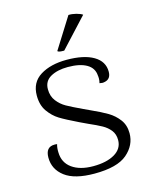

<svg xmlns="http://www.w3.org/2000/svg" viewBox="-110 -784 686 870"><g transform="rotate(-15 232.5 -349.5)"><path d="M41 -111Q41 -161 83 -161Q91 -161 95 -160Q90 -144 91 -122Q92 -74 129 -47.5Q166 -21 228 -21Q291 -21 329 -43.5Q367 -66 367 -107Q367 -134 352.5 -152.5Q338 -171 315.5 -183.5Q293 -196 254 -213L218 -230Q160 -258 132.5 -275Q105 -292 84 -321.5Q63 -351 63 -396Q63 -458 111.5 -488Q160 -518 235 -518Q316 -518 361 -491.5Q406 -465 406 -417Q406 -384 379 -377Q371 -375 366 -375Q362 -375 352 -377Q355 -388 355 -398Q355 -408 354 -412Q352 -448 320 -466.5Q288 -485 232 -485Q183 -485 151 -467Q119 -449 119 -411Q119 -378 136.5 -355.5Q154 -333 178 -319.5Q202 -306 251 -283L279 -270Q328 -248 356.5 -231Q385 -214 405 -187.5Q425 -161 425 -123Q425 -67 378.5 -27Q332 13 225 13Q132 13 86.5 -21.5Q41 -56 41 -111ZM236 -561H231Q209 -561 205 -567L296 -712Q312 -713 331.5 -708Q351 -703 361 -696Z"/></g></svg>

Font: Arima Madurai Light
Style: Regular
Weight: 300
Designer: Joana Correia and Natanael Gama
Foundry: NDISCOVER
Version: Version 1.020